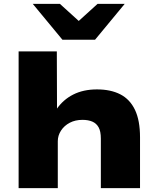

<svg xmlns="http://www.w3.org/2000/svg" viewBox="-20 -970 815 990"><path d="M76 0V-705H273L274 -406H271Q305 -456 357.5 -482.5Q410 -509 480 -509Q551 -509 600.5 -483.5Q650 -458 676 -403.5Q702 -349 702 -262V0H500V-255Q500 -293 488.5 -313.5Q477 -334 456 -343Q435 -352 405 -352Q368 -352 339.5 -337Q311 -322 294.5 -296.5Q278 -271 278 -242V0ZM302 -765 149 -950H289L386 -862L483 -950H623L470 -765Z"/></svg>

Font: Nunito Sans 10pt Expanded Black
Style: Regular
Weight: 900
Width: 7
Designer: Vernon Adams
Foundry: Vernon Adams
Version: Version 3.101;gftools[0.9.27]